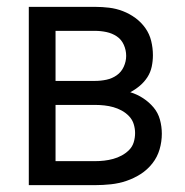

<svg xmlns="http://www.w3.org/2000/svg" viewBox="-20 -540 540 560"><path d="M257 0H64V-520H257Q278 -520 298.5 -517.5Q319 -515 338.5 -507.5Q358 -500 375 -487.5Q392 -475 404 -458Q416 -441 421 -420.5Q426 -400 426 -379Q426 -362 422.5 -345.5Q419 -329 410 -315Q401 -301 388 -290Q375 -279 360 -271Q380 -265 397.5 -253.5Q415 -242 428 -226.5Q441 -211 446.5 -191Q452 -171 452 -150Q452 -127 445.5 -104.5Q439 -82 424.5 -63.5Q410 -45 390.5 -32.5Q371 -20 349 -12.5Q327 -5 303.5 -2.5Q280 0 257 0ZM142 -304H257Q274 -304 290.5 -307.5Q307 -311 320.5 -320.5Q334 -330 341 -345.5Q348 -361 348 -377Q348 -394 341 -409.5Q334 -425 320.5 -434Q307 -443 290.5 -446.5Q274 -450 257 -450H142ZM142 -70H257Q271 -70 284 -71.5Q297 -73 310 -76.5Q323 -80 335 -86.5Q347 -93 356.5 -102.5Q366 -112 370 -125Q374 -138 374 -152Q374 -165 370 -178Q366 -191 356.5 -201Q347 -211 335 -217.5Q323 -224 310.5 -227.5Q298 -231 284.5 -232.5Q271 -234 257 -234H142Z"/></svg>

Font: Iosevka Custom
Style: Regular
Weight: 400
Monospace: yes
Designer: Belleve Invis
Foundry: Belleve Invis
Version: Version 32.5.0; ttfautohint (v1.8.4)